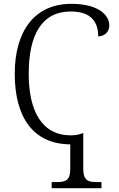

<svg xmlns="http://www.w3.org/2000/svg" viewBox="-20 -744 623 1003"><path d="M250 239H510V207H483C440 207 415 198 415 138V-48H411C394 -41 375 -37 350 -37C198 -37 130 -165 130 -358C130 -562 198 -684 350 -684C460 -684 493 -625 493 -554C523 -554 551 -575 551 -611C551 -667 491 -724 353 -724C159 -724 57 -580 57 -358C57 -134 152 9 347 10V140C347 198 322 207 278 207H250Z"/></svg>

Font: Noto Serif Light
Style: Regular
Weight: 300
Designer: Monotype Design Team
Foundry: Monotype Imaging Inc.
Version: Version 2.013